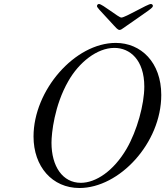

<svg xmlns="http://www.w3.org/2000/svg" viewBox="-20 -920 828 962"><path d="M466 -890C466 -883 469 -880 550 -793C558 -785 569 -770 579 -770C586 -770 593 -776 596 -778C735 -875 746 -880 746 -891C746 -896 741 -900 736 -900C719 -900 608 -832 588 -832C574 -832 493 -900 476 -900C470 -900 466 -895 466 -890ZM148 -236C148 -85 242 22 378 22C578 22 788 -203 788 -444C788 -608 686 -705 560 -705C355 -705 148 -468 148 -236ZM238 -205C238 -251 252 -391 322 -513C375 -607 466 -680 553 -680C631 -680 703 -620 703 -486C703 -398 667 -265 614 -174C549 -63 460 -4 385 -4C294 -4 238 -86 238 -205Z"/></svg>

Font: CMU Serif
Style: Italic
Weight: 500
Italic angle: -14.04°
Version: Version 0.7.0